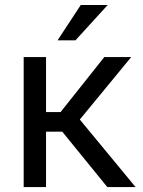

<svg xmlns="http://www.w3.org/2000/svg" viewBox="-20 -760 580 780"><path d="M232.9 -225.1H167V0H76.2V-528.3H167V-304.7H226.1L403.8 -528.3H513.2L304.2 -274.4L530.8 0H416ZM308.1 -739.7H417.5L286.6 -596.2H213.9Z"/></svg>

Font: Roboto-ThirdPerson-AD3FC
Style: ThirdPerson-AD3FC
Weight: 400
Designer: Google
Version: Version 2.137; 2017